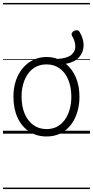

<svg xmlns="http://www.w3.org/2000/svg" viewBox="-20 -905 629 1300"><path d="M295 19Q227 19 176.5 -15Q126 -49 98.5 -109.5Q71 -170 71 -250Q71 -310 87.5 -359Q104 -408 134.5 -444Q165 -480 205.5 -499.5Q246 -519 295 -519Q315 -519 333.5 -516Q352 -513 369 -506Q433 -510 461.5 -532.5Q490 -555 490 -589.5Q490 -624 468 -662Q462 -673 467 -682Q472 -691 482 -696Q492 -701 502.5 -700Q513 -699 520 -687Q547 -641 546 -596Q545 -551 515.5 -517.5Q486 -484 426 -473Q469 -438 493.5 -381Q518 -324 518 -250Q518 -203 507.5 -161.5Q497 -120 478 -87Q459 -54 432 -30Q405 -6 370.5 6.5Q336 19 295 19ZM295 -31Q334 -31 364.5 -46.5Q395 -62 417 -91.5Q439 -121 451 -161.5Q463 -202 463 -250Q463 -315 442.5 -364.5Q422 -414 384.5 -441.5Q347 -469 295 -469Q256 -469 225 -453.5Q194 -438 172 -408.5Q150 -379 138 -339Q126 -299 126 -250Q126 -186 146.5 -136.5Q167 -87 205 -59Q243 -31 295 -31ZM0 365H589V375H0ZM0 -20H589V0H0ZM0 -505H589V-500H0ZM0 -885H589V-875H0Z"/></svg>

Font: Playwrite GB J Guides
Style: Regular
Weight: 400
Designer: Veronika Burian, José Scaglione
Foundry: TypeTogether
Version: Version 1.003